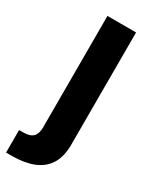

<svg xmlns="http://www.w3.org/2000/svg" viewBox="-219 -597 685 852"><g transform="rotate(30 123.5 -171.0)"><path d="M62.2 -545.9H208.8V28Q209 90.6 184.5 129.4Q160 168.2 114.3 186.2Q68.7 204.1 5.4 204.1H-24.3V88.8H-4.8Q32 88.8 47.1 73Q62.2 57.2 62.2 25.9Z"/></g></svg>

Font: Inter Variable LoSnoCo
Style: Regular
Weight: 400
Designer: Rasmus Andersson
Foundry: rsms
Version: Version 4.000;git-a52131595; featfreeze: case,dlig,ss01,ss02